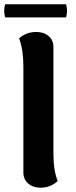

<svg xmlns="http://www.w3.org/2000/svg" viewBox="-26 -860 352 895"><path d="M-2 -840H282Q291 -810 282 -779H-2Q-11 -810 -2 -840ZM163 15Q128 15 105.5 -4.5Q83 -24 83 -56V-551Q83 -628 63 -681Q96 -711 143 -711Q178 -711 200.5 -692Q223 -673 223 -641V-146Q223 -65 243 -16Q209 15 163 15Z"/></svg>

Font: Arima Koshi Bold
Style: Regular
Weight: 700
Designer: Joana Correia and Natanael Gama
Foundry: NDISCOVER
Version: Version 1.019;PS 001.019;hotconv 1.0.88;makeotf.lib2.5.64775